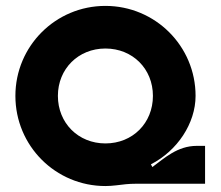

<svg xmlns="http://www.w3.org/2000/svg" viewBox="-20 -623 751 651"><path d="M337.4 7.8C349.6 7.8 361.8 6.8 374 5.4C398.4 2.4 416 0 440.9 0H675.3V-128.4H647C581.5 -128.4 537.1 -86.4 496.6 -56.6L491.7 -65.9C581.5 -111.8 643.1 -205.1 643.1 -297.9C643.1 -466.8 506.3 -603 337.4 -603C168.5 -603 32.2 -466.8 32.2 -297.9C32.2 -128.4 168.5 7.8 337.4 7.8ZM337.4 -136.7C245.6 -136.7 176.3 -205.6 176.3 -297.9C176.3 -389.6 245.6 -458.5 337.4 -458.5C429.7 -458.5 498.5 -389.6 498.5 -297.9C498.5 -205.6 429.7 -136.7 337.4 -136.7Z"/></svg>

Font: Now Black
Style: Regular
Weight: 400
Designer: Alfredo Marco Pradil
Foundry: Alfredo Marco Pradil
Version: Version 1.200;hotconv 1.0.109;makeotfexe 2.5.65596